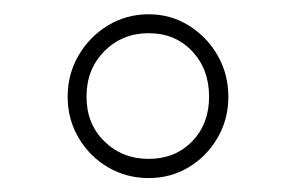

<svg xmlns="http://www.w3.org/2000/svg" viewBox="-20 -741 422 273"><path d="M191.4 -487.8Q159.7 -487.8 133.5 -503.2Q107.4 -518.6 91.8 -544.9Q76.2 -571.3 76.2 -603.5Q76.2 -635.7 91.8 -662.4Q107.4 -689 133.5 -704.8Q159.7 -720.7 191.4 -720.7Q222.7 -720.7 248.3 -704.8Q273.9 -689 289.3 -662.4Q304.7 -635.7 304.7 -603.5Q304.7 -571.3 289.3 -544.9Q273.9 -518.6 248.3 -503.2Q222.7 -487.8 191.4 -487.8ZM191.4 -515.1Q229 -515.1 253.2 -540Q277.3 -564.9 277.3 -603.5Q277.3 -642.6 253.2 -668.2Q229 -693.8 191.4 -693.8Q153.8 -693.8 128.4 -668.2Q103 -642.6 103 -603.5Q103 -564.9 128.4 -540Q153.8 -515.1 191.4 -515.1Z"/></svg>

Font: Heebo Thin
Style: Regular
Weight: 250
Designer: Oded Ezer
Foundry: Ezer Type House
Version: Version 3.100